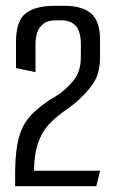

<svg xmlns="http://www.w3.org/2000/svg" viewBox="-20 -640 395 660"><path d="M32 0V-40Q32 -100 39 -140Q46 -180 60 -206.5Q74 -233 95.5 -253Q117 -273 145 -293Q157 -300 167.5 -306.5Q178 -313 187 -319Q225 -349 241.5 -376Q258 -403 258 -447V-486Q258 -532 240.5 -551Q223 -570 192 -570H170Q143 -570 128 -557.5Q113 -545 107.5 -526.5Q102 -508 102 -490V-392L35 -406V-495Q35 -568 68 -594Q101 -620 168 -620H201Q263 -620 293.5 -593.5Q324 -567 324 -502V-444Q324 -387 299 -351Q274 -315 231 -280Q218 -270 204.5 -260.5Q191 -251 180 -242Q143 -213 125.5 -181Q108 -149 102.5 -116.5Q97 -84 97 -53H324L311 0Z"/></svg>

Font: Smooch Sans Medium
Style: Regular
Weight: 500
Designer: Robert E. Leuschke
Foundry: Robert E. Leuschke
Version: Version 1.010; ttfautohint (v1.8.3)